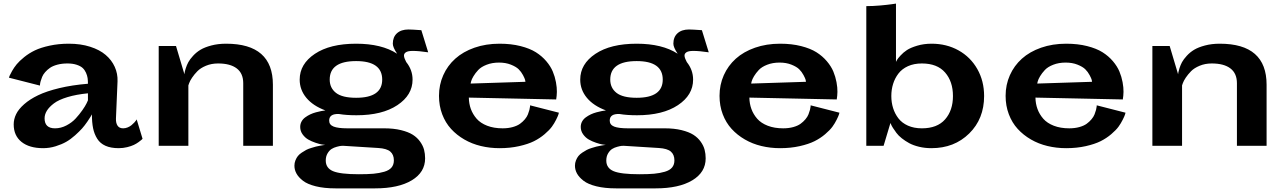

<svg xmlns="http://www.w3.org/2000/svg" viewBox="-20 -811 7155 1068"><path d="M625 -151.9Q624 -127 633.8 -112.1Q643.6 -97.2 665 -97.2Q677.7 -97.2 690.2 -102.3Q702.6 -107.4 711.4 -114.7Q720.2 -122.1 727.1 -129.4Q733.9 -136.7 737.3 -141.6L740.2 -147L772.9 -39.1Q771 -37.1 767.3 -33.4Q763.7 -29.8 751.2 -20.8Q738.8 -11.7 724.4 -4.9Q710 2 687.3 7.6Q664.6 13.2 640.1 13.2Q596.7 13.2 566.9 0Q537.1 -13.2 520.8 -39.3Q504.4 -65.4 497.8 -97.9Q491.2 -130.4 491.2 -174.8Q486.3 -166.5 483.4 -161.1Q480.5 -155.8 465.6 -134Q450.7 -112.3 436.5 -96.4Q422.4 -80.6 397.7 -58.3Q373 -36.1 348.1 -22Q323.2 -7.8 289.3 2.7Q255.4 13.2 220.2 13.2Q143.1 13.2 99.6 -21.7Q56.2 -56.6 56.2 -119.1Q56.2 -147.9 69.6 -175.8Q83 -203.6 114.3 -231.2Q145.5 -258.8 192.1 -281.2Q238.8 -303.7 309.8 -320.8Q380.9 -337.9 469.2 -345.2Q469.2 -362.8 467.3 -376.7Q465.3 -390.6 458.3 -406.5Q451.2 -422.4 439.5 -433.1Q427.7 -443.8 406 -450.9Q384.3 -458 355 -458Q324.2 -458 298.8 -451.2Q273.4 -444.3 258.1 -433.6Q242.7 -422.9 231.2 -409.7Q219.7 -396.5 214.4 -383.3Q209 -370.1 206.1 -359.4Q203.1 -348.6 202.6 -341.8L202.1 -335L29.8 -378.9Q30.8 -382.8 33.4 -389.6Q36.1 -396.5 47.1 -416Q58.1 -435.5 72.8 -453.4Q87.4 -471.2 114.5 -493.2Q141.6 -515.1 174.3 -530.8Q207 -546.4 256.3 -557.1Q305.7 -567.9 362.8 -567.9Q428.7 -567.9 481.4 -551Q534.2 -534.2 567.6 -505.6Q601.1 -477.1 618.2 -439.2Q635.3 -401.4 633.8 -358.9ZM228 -152.8Q228 -97.2 286.1 -97.2Q318.8 -97.2 349.6 -113.3Q380.4 -129.4 401.1 -152.1Q421.9 -174.8 438 -197.8Q454.1 -220.7 461.9 -236.8L469.2 -252.9V-292Q404.3 -285.6 355.2 -270.8Q306.2 -255.9 279.8 -235.8Q253.4 -215.8 240.7 -195.1Q228 -174.3 228 -152.8Z M1333 0V-348.1Q1333 -402.8 1296.9 -430.4Q1260.7 -458 1192.9 -458Q1156.2 -458 1125.7 -445.3Q1095.2 -432.6 1077.9 -414.8Q1060.5 -397 1048.6 -379.2Q1036.6 -361.3 1032.2 -348.6L1027.8 -335.9V0H862.8V-555.2H959L1005.9 -397.9Q1006.3 -401.4 1007.1 -407.5Q1007.8 -413.6 1013.4 -431.4Q1019 -449.2 1027.6 -465.1Q1036.1 -481 1054.2 -500.7Q1072.3 -520.5 1095.5 -534.4Q1118.7 -548.3 1155.8 -558.1Q1192.9 -567.9 1237.8 -567.9Q1498 -567.9 1498 -339.8V0Z M1962.9 -169.9Q1906.2 -169.9 1865.7 -176.8Q1811 -179.2 1811 -140.1Q1811 -116.7 1835.7 -106.9Q1860.4 -97.2 1912.1 -97.2H2116.7Q2169.4 -97.2 2210.4 -87.2Q2251.5 -77.1 2276.4 -61.3Q2301.3 -45.4 2317.1 -22.9Q2333 -0.5 2338.9 22Q2344.7 44.4 2344.7 69.8Q2344.7 147.5 2270.3 192.1Q2195.8 236.8 2066.9 236.8H1845.7Q1783.2 236.8 1736.8 225.3Q1690.4 213.9 1665.5 194.6Q1640.6 175.3 1629.2 154.5Q1617.7 133.8 1617.7 110.8Q1617.7 95.2 1623.3 81.1Q1628.9 66.9 1637 56.9Q1645 46.9 1658.7 37.8Q1672.4 28.8 1683.3 22.9Q1694.3 17.1 1711.2 12Q1728 6.8 1737.1 4.4Q1746.1 2 1761.2 -0.7Q1776.4 -3.4 1778.6 -3.7Q1780.8 -3.9 1789.1 -4.9Q1781.7 -5.4 1769 -7.6Q1756.3 -9.8 1734.6 -17.1Q1712.9 -24.4 1694.8 -34.7Q1676.8 -44.9 1663.3 -63.5Q1649.9 -82 1649.9 -105Q1649.9 -121.6 1657.5 -135.3Q1665 -148.9 1678.2 -158.4Q1691.4 -168 1705.8 -174.8Q1720.2 -181.6 1737.5 -186.3Q1754.9 -190.9 1766.4 -193.1Q1777.8 -195.3 1790 -196.8Q1721.2 -222.2 1684.1 -266.8Q1647 -311.5 1647 -368.2Q1647 -455.1 1731.4 -511.5Q1815.9 -567.9 1960.9 -567.9Q2103 -567.9 2189 -512.2Q2165 -547.9 2165 -567.9Q2165 -605 2188.2 -626Q2211.4 -647 2252 -647Q2270 -647 2323.7 -643.1L2361.8 -520Q2309.6 -527.8 2275.9 -527.8Q2248.5 -527.8 2237.1 -519.8Q2225.6 -511.7 2227.3 -498.8Q2229 -485.8 2239.7 -465.8Q2274.9 -421.9 2274.9 -368.2Q2274.9 -282.2 2190.4 -226.1Q2106 -169.9 1962.9 -169.9ZM1814 -368.2Q1814 -321.8 1848.9 -294.4Q1883.8 -267.1 1960.9 -267.1Q2106 -267.1 2106 -368.2Q2106 -471.2 1960.9 -471.2Q1814 -471.2 1814 -368.2ZM2084 12.2 1888.7 0Q1883.8 0 1877 0.5Q1870.1 1 1853.5 5.4Q1836.9 9.8 1824.5 17.6Q1812 25.4 1802 42.2Q1792 59.1 1792 82Q1792 124 1832.5 141.1Q1873 158.2 1976.1 158.2Q2025.4 158.2 2057.9 155.3Q2090.3 152.3 2117.7 144.3Q2145 136.2 2158 120.6Q2170.9 105 2170.9 81.1Q2170.9 49.3 2151.1 32.2Q2131.3 15.1 2084 12.2Z M2587.9 -268.1Q2588.4 -234.4 2599.1 -204.8Q2609.9 -175.3 2631.3 -150.6Q2652.8 -126 2689.9 -111.6Q2727.1 -97.2 2775.9 -97.2Q2806.6 -97.2 2832 -104.2Q2857.4 -111.3 2872.8 -122.6Q2888.2 -133.8 2899.7 -147.5Q2911.1 -161.1 2916.5 -174.8Q2921.9 -188.5 2924.8 -199.7Q2927.7 -210.9 2928.2 -217.8L2928.7 -225.1L3088.9 -184.1Q3087.9 -180.2 3085.7 -172.9Q3083.5 -165.5 3073.5 -145.3Q3063.5 -125 3049.8 -106.2Q3036.1 -87.4 3009.5 -64.7Q2982.9 -42 2950.2 -25.6Q2917.5 -9.3 2867.4 2Q2817.4 13.2 2758.8 13.2Q2704.6 13.2 2654.8 1.2Q2605 -10.7 2562.7 -35.2Q2520.5 -59.6 2489 -94Q2457.5 -128.4 2439.7 -175.5Q2421.9 -222.7 2421.9 -277.8Q2421.9 -339.4 2445.6 -392.6Q2469.2 -445.8 2512.5 -484.6Q2555.7 -523.4 2619.1 -545.7Q2682.6 -567.9 2758.8 -567.9Q2823.2 -567.9 2875.2 -554.7Q2927.2 -541.5 2960.9 -520.3Q2994.6 -499 3018.8 -470.5Q3043 -441.9 3054.9 -413.1Q3066.9 -384.3 3072.5 -353.8Q3078.1 -323.2 3077.6 -300Q3077.1 -276.9 3073.7 -257.8ZM2902.8 -356Q2902.3 -360.4 2900.6 -367.4Q2898.9 -374.5 2889.2 -393.1Q2879.4 -411.6 2865 -425.8Q2850.6 -439.9 2821.8 -451.4Q2793 -462.9 2755.9 -462.9Q2717.3 -462.9 2686.8 -450.9Q2656.2 -439 2640.1 -421.6Q2624 -404.3 2613.8 -387.2Q2603.5 -370.1 2600.6 -358.4L2597.7 -346.2Z M3523.4 -169.9Q3466.8 -169.9 3426.3 -176.8Q3371.6 -179.2 3371.6 -140.1Q3371.6 -116.7 3396.2 -106.9Q3420.9 -97.2 3472.7 -97.2H3677.2Q3730 -97.2 3771 -87.2Q3812 -77.1 3836.9 -61.3Q3861.8 -45.4 3877.7 -22.9Q3893.6 -0.5 3899.4 22Q3905.3 44.4 3905.3 69.8Q3905.3 147.5 3830.8 192.1Q3756.3 236.8 3627.4 236.8H3406.2Q3343.8 236.8 3297.4 225.3Q3251 213.9 3226.1 194.6Q3201.2 175.3 3189.7 154.5Q3178.2 133.8 3178.2 110.8Q3178.2 95.2 3183.8 81.1Q3189.5 66.9 3197.5 56.9Q3205.6 46.9 3219.2 37.8Q3232.9 28.8 3243.9 22.9Q3254.9 17.1 3271.7 12Q3288.6 6.8 3297.6 4.4Q3306.6 2 3321.8 -0.7Q3336.9 -3.4 3339.1 -3.7Q3341.3 -3.9 3349.6 -4.9Q3342.3 -5.4 3329.6 -7.6Q3316.9 -9.8 3295.2 -17.1Q3273.4 -24.4 3255.4 -34.7Q3237.3 -44.9 3223.9 -63.5Q3210.4 -82 3210.4 -105Q3210.4 -121.6 3218 -135.3Q3225.6 -148.9 3238.8 -158.4Q3252 -168 3266.4 -174.8Q3280.8 -181.6 3298.1 -186.3Q3315.4 -190.9 3326.9 -193.1Q3338.4 -195.3 3350.6 -196.8Q3281.7 -222.2 3244.6 -266.8Q3207.5 -311.5 3207.5 -368.2Q3207.5 -455.1 3292 -511.5Q3376.5 -567.9 3521.5 -567.9Q3663.6 -567.9 3749.5 -512.2Q3725.6 -547.9 3725.6 -567.9Q3725.6 -605 3748.8 -626Q3772 -647 3812.5 -647Q3830.6 -647 3884.3 -643.1L3922.4 -520Q3870.1 -527.8 3836.4 -527.8Q3809.1 -527.8 3797.6 -519.8Q3786.1 -511.7 3787.8 -498.8Q3789.6 -485.8 3800.3 -465.8Q3835.4 -421.9 3835.4 -368.2Q3835.4 -282.2 3751 -226.1Q3666.5 -169.9 3523.4 -169.9ZM3374.5 -368.2Q3374.5 -321.8 3409.4 -294.4Q3444.3 -267.1 3521.5 -267.1Q3666.5 -267.1 3666.5 -368.2Q3666.5 -471.2 3521.5 -471.2Q3374.5 -471.2 3374.5 -368.2ZM3644.5 12.2 3449.2 0Q3444.3 0 3437.5 0.5Q3430.7 1 3414.1 5.4Q3397.5 9.8 3385 17.6Q3372.6 25.4 3362.5 42.2Q3352.5 59.1 3352.5 82Q3352.5 124 3393.1 141.1Q3433.6 158.2 3536.6 158.2Q3585.9 158.2 3618.4 155.3Q3650.9 152.3 3678.2 144.3Q3705.6 136.2 3718.5 120.6Q3731.4 105 3731.4 81.1Q3731.4 49.3 3711.7 32.2Q3691.9 15.1 3644.5 12.2Z M4148.4 -268.1Q4148.9 -234.4 4159.7 -204.8Q4170.4 -175.3 4191.9 -150.6Q4213.4 -126 4250.5 -111.6Q4287.6 -97.2 4336.4 -97.2Q4367.2 -97.2 4392.6 -104.2Q4418 -111.3 4433.3 -122.6Q4448.7 -133.8 4460.2 -147.5Q4471.7 -161.1 4477.1 -174.8Q4482.4 -188.5 4485.4 -199.7Q4488.3 -210.9 4488.8 -217.8L4489.3 -225.1L4649.4 -184.1Q4648.4 -180.2 4646.2 -172.9Q4644 -165.5 4634 -145.3Q4624 -125 4610.4 -106.2Q4596.7 -87.4 4570.1 -64.7Q4543.5 -42 4510.7 -25.6Q4478 -9.3 4428 2Q4377.9 13.2 4319.3 13.2Q4265.1 13.2 4215.3 1.2Q4165.5 -10.7 4123.3 -35.2Q4081.1 -59.6 4049.6 -94Q4018.1 -128.4 4000.2 -175.5Q3982.4 -222.7 3982.4 -277.8Q3982.4 -339.4 4006.1 -392.6Q4029.8 -445.8 4073 -484.6Q4116.2 -523.4 4179.7 -545.7Q4243.2 -567.9 4319.3 -567.9Q4383.8 -567.9 4435.8 -554.7Q4487.8 -541.5 4521.5 -520.3Q4555.2 -499 4579.3 -470.5Q4603.5 -441.9 4615.5 -413.1Q4627.4 -384.3 4633.1 -353.8Q4638.7 -323.2 4638.2 -300Q4637.7 -276.9 4634.3 -257.8ZM4463.4 -356Q4462.9 -360.4 4461.2 -367.4Q4459.5 -374.5 4449.7 -393.1Q4439.9 -411.6 4425.5 -425.8Q4411.1 -439.9 4382.3 -451.4Q4353.5 -462.9 4316.4 -462.9Q4277.8 -462.9 4247.3 -450.9Q4216.8 -439 4200.7 -421.6Q4184.6 -404.3 4174.3 -387.2Q4164.1 -370.1 4161.1 -358.4L4158.2 -346.2Z M4963.9 -791V-466.8Q4965.8 -470.7 4969.5 -477.5Q4973.1 -484.4 4989 -502Q5004.9 -519.5 5025.1 -532.7Q5045.4 -545.9 5082 -556.9Q5118.7 -567.9 5162.1 -567.9Q5245.1 -567.9 5311.8 -530.8Q5378.4 -493.7 5416.3 -427Q5454.1 -360.4 5454.1 -276.9Q5454.1 -149.9 5371.1 -68.4Q5288.1 13.2 5161.1 13.2Q5124.5 13.2 5092.3 5.4Q5060.1 -2.4 5037.6 -14.6Q5015.1 -26.9 4996.3 -41.7Q4977.5 -56.6 4966.3 -71.8Q4955.1 -86.9 4947.3 -99.1Q4939.5 -111.3 4936.5 -119.1L4933.1 -127L4895 0H4798.8V-776.9Q4835 -776.9 4876.2 -780.5Q4917.5 -784.2 4940.4 -787.6ZM5107.9 -97.2Q5193.4 -97.2 5237.1 -147Q5280.8 -196.8 5280.8 -276.9Q5280.8 -357.4 5237.1 -407.7Q5193.4 -458 5107.9 -458Q5064 -458 5030.5 -442.9Q4997.1 -427.7 4977.3 -401.6Q4957.5 -375.5 4947.8 -344Q4938 -312.5 4938 -276.9Q4938 -241.2 4947.8 -210Q4957.5 -178.7 4977.3 -152.8Q4997.1 -127 5030.5 -112.1Q5064 -97.2 5107.9 -97.2Z M5739.7 -268.1Q5740.2 -234.4 5751 -204.8Q5761.7 -175.3 5783.2 -150.6Q5804.7 -126 5841.8 -111.6Q5878.9 -97.2 5927.7 -97.2Q5958.5 -97.2 5983.9 -104.2Q6009.3 -111.3 6024.7 -122.6Q6040 -133.8 6051.5 -147.5Q6063 -161.1 6068.4 -174.8Q6073.7 -188.5 6076.7 -199.7Q6079.6 -210.9 6080.1 -217.8L6080.6 -225.1L6240.7 -184.1Q6239.7 -180.2 6237.5 -172.9Q6235.4 -165.5 6225.3 -145.3Q6215.3 -125 6201.7 -106.2Q6188 -87.4 6161.4 -64.7Q6134.8 -42 6102.1 -25.6Q6069.3 -9.3 6019.3 2Q5969.2 13.2 5910.6 13.2Q5856.4 13.2 5806.6 1.2Q5756.8 -10.7 5714.6 -35.2Q5672.4 -59.6 5640.9 -94Q5609.4 -128.4 5591.6 -175.5Q5573.7 -222.7 5573.7 -277.8Q5573.7 -339.4 5597.4 -392.6Q5621.1 -445.8 5664.3 -484.6Q5707.5 -523.4 5771 -545.7Q5834.5 -567.9 5910.6 -567.9Q5975.1 -567.9 6027.1 -554.7Q6079.1 -541.5 6112.8 -520.3Q6146.5 -499 6170.7 -470.5Q6194.8 -441.9 6206.8 -413.1Q6218.8 -384.3 6224.4 -353.8Q6230 -323.2 6229.5 -300Q6229 -276.9 6225.6 -257.8ZM6054.7 -356Q6054.2 -360.4 6052.5 -367.4Q6050.8 -374.5 6041 -393.1Q6031.2 -411.6 6016.8 -425.8Q6002.4 -439.9 5973.6 -451.4Q5944.8 -462.9 5907.7 -462.9Q5869.1 -462.9 5838.6 -450.9Q5808.1 -439 5792 -421.6Q5775.9 -404.3 5765.6 -387.2Q5755.4 -370.1 5752.4 -358.4L5749.5 -346.2Z M6860.4 0V-348.1Q6860.4 -402.8 6824.2 -430.4Q6788.1 -458 6720.2 -458Q6683.6 -458 6653.1 -445.3Q6622.6 -432.6 6605.2 -414.8Q6587.9 -397 6575.9 -379.2Q6564 -361.3 6559.6 -348.6L6555.2 -335.9V0H6390.1V-555.2H6486.3L6533.2 -397.9Q6533.7 -401.4 6534.4 -407.5Q6535.2 -413.6 6540.8 -431.4Q6546.4 -449.2 6554.9 -465.1Q6563.5 -481 6581.5 -500.7Q6599.6 -520.5 6622.8 -534.4Q6646 -548.3 6683.1 -558.1Q6720.2 -567.9 6765.1 -567.9Q7025.4 -567.9 7025.4 -339.8V0Z"/></svg>

Font: Sporting Grotesque
Style: Bold
Weight: 700
Designer: Lucas LE BIHAN
Foundry: Lucas LE BIHAN
Version: Version 2.002;PS 2.2;hotconv 1.0.88;makeotf.lib2.5.647800